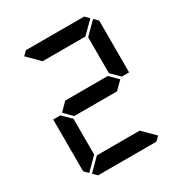

<svg xmlns="http://www.w3.org/2000/svg" viewBox="-223 -1164 1261 1329"><g transform="rotate(-30 408.0 -500.0)"><path d="M577 -562 640 -499 579 -438H237L175 -500L237 -562ZM130 -45 99 -76V-490H157L161 -485L223 -424V-138ZM144 -969 175 -1000H641L672 -969L579 -876H237ZM686 -955 717 -924V-510H659L655 -514L593 -575V-862ZM672 -31 641 0H175L144 -31L237 -124H579Z"/></g></svg>

Font: DSEG7 Classic
Style: Bold
Weight: 700
Designer: Keshikan(Twitter:@keshinomi_88pro)
Version: Version 0.46